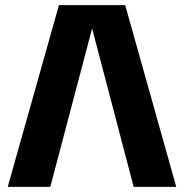

<svg xmlns="http://www.w3.org/2000/svg" viewBox="-20 -725 714 745"><path d="M208.7 -705H465.8L663.9 0H498.6L337.4 -614.6L175.2 0H10Z"/></svg>

Font: TikTok Sans Light
Style: Regular
Weight: 300
Version: Version 4.000